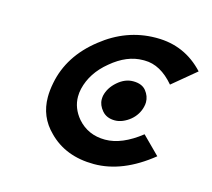

<svg xmlns="http://www.w3.org/2000/svg" viewBox="-72 -522 672 609"><g transform="rotate(15 264.0 -218.0)"><path d="M368 -437Q371 -437 373 -437Q465 -437 528 -369L451 -305Q406 -358 354 -358Q352 -358 349 -358Q296 -358 245 -315Q195 -274 182 -219Q179 -206 179 -193Q179 -155 206 -123Q241 -83 297 -83Q352 -83 414 -132L471 -75Q377 1 283 1Q189 1 132 -58L133 -57Q87 -102 87 -167Q87 -189 92 -214Q110 -307 194 -373Q273 -436 368 -437ZM255 -216Q261 -243 285 -264Q309 -285 336 -285Q365 -285 378.5 -268Q392 -251 392 -231Q392 -224 390 -216Q387 -203 379.5 -191Q372 -179 361 -170Q350 -161 337 -155.5Q324 -150 311 -150Q284 -150 269 -167.5Q254 -185 254 -204Q254 -210 255 -216Z"/></g></svg>

Font: New Athena Unicode
Style: Bold Italic
Weight: 700
Designer: J. Rusten 1997; rev. by R. Hancock 2001, 2002, rev. by D. Mastronarde 2002-2021
Foundry: Society for Classical Studies (formerly American Philological Association)
Version: Version 5.008